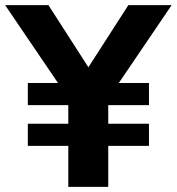

<svg xmlns="http://www.w3.org/2000/svg" viewBox="-43 -725 686 745"><path d="M222 0V-159H65V-245H222V-317H65V-403H182L-23 -705H145L300 -464L455 -705H623L418 -403H535V-317H377V-245H535V-159H377V0Z"/></svg>

Font: Mulish ExtraBold
Style: Regular
Weight: 800
Designer: Vernon Adams
Foundry: Vernon Adams
Version: Version 3.603; ttfautohint (v1.8.3)